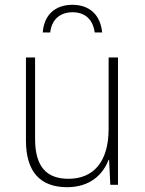

<svg xmlns="http://www.w3.org/2000/svg" viewBox="-20 -769 603 799"><path d="M281 -749C211 -749 163 -708 158 -634H189C195 -687 229 -718 282 -718C335 -718 367 -687 374 -634H405C398 -707 353 -749 281 -749ZM259 10C356 10 409 -44 432 -104H434L439 0H471V-530H432V-233C432 -93 367 -25 265 -25C174 -25 126 -75 126 -191V-530H88V-184C88 -56 146 10 259 10Z"/></svg>

Font: Noto Sans Mono SemiCondensed ExtraLight
Style: Regular
Weight: 200
Width: 4
Designer: Monotype Design Team
Foundry: Monotype Imaging Inc.
Version: Version 2.014